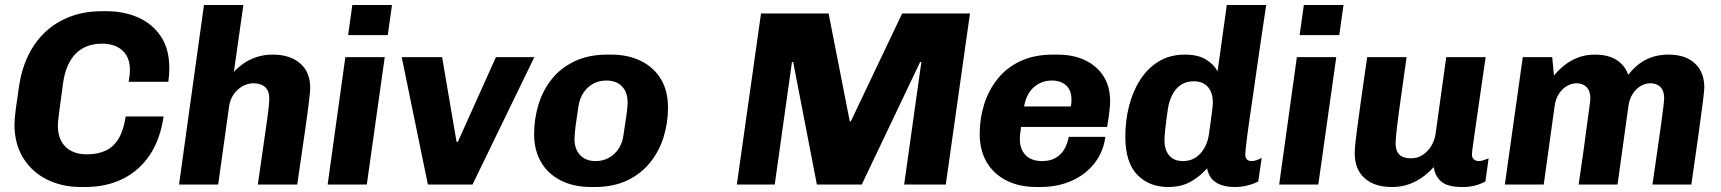

<svg xmlns="http://www.w3.org/2000/svg" viewBox="-20 -740 6902 770"><path d="M304 10Q229 10 168.5 -20Q108 -50 73 -106.5Q38 -163 38 -242Q38 -262 43.5 -304Q49 -346 56 -392Q66 -461 93 -517Q120 -573 162.5 -612.5Q205 -652 262 -673.5Q319 -695 388 -695H407Q478 -695 535 -669.5Q592 -644 625.5 -593.5Q659 -543 659 -467Q659 -453 658 -439.5Q657 -426 655 -412H496Q499 -428 500 -438.5Q501 -449 501 -460Q501 -495 487 -518Q473 -541 448 -553Q423 -565 389 -565Q347 -565 315 -548Q283 -531 262.5 -497.5Q242 -464 234 -414Q227 -365 223 -333.5Q219 -302 216.5 -283.5Q214 -265 213 -254.5Q212 -244 212 -236Q212 -199 226 -173.5Q240 -148 266 -134.5Q292 -121 328 -121Q373 -121 405 -136.5Q437 -152 456.5 -185.5Q476 -219 484 -273H636Q623 -182 581 -119Q539 -56 473 -23Q407 10 321 10Z M698 0 798 -720H956L918 -452Q935 -470 957 -485.5Q979 -501 1008.5 -511Q1038 -521 1074 -521Q1143 -521 1183.5 -486Q1224 -451 1224 -388Q1224 -375 1219.5 -336Q1215 -297 1203.5 -217Q1192 -137 1172 0H1014Q1027 -91 1036 -153Q1045 -215 1050.5 -254.5Q1056 -294 1058 -315Q1060 -336 1060 -345Q1060 -375 1043.5 -390.5Q1027 -406 997 -406Q973 -406 952 -394Q931 -382 917 -361.5Q903 -341 899 -315L855 0Z M1294 0 1365 -511H1523L1451 0ZM1376 -599 1393 -720H1552L1535 -599Z M1696 0 1591 -511H1753L1811 -171H1816L1969 -511H2123L1875 0Z M2352 10Q2281 10 2229.5 -16Q2178 -42 2150 -89.5Q2122 -137 2122 -202Q2122 -263 2139.5 -320.5Q2157 -378 2193 -423Q2229 -468 2285 -494.5Q2341 -521 2416 -521H2430Q2500 -521 2551.5 -495Q2603 -469 2631 -422Q2659 -375 2659 -309Q2659 -248 2641.5 -191Q2624 -134 2587.5 -88.5Q2551 -43 2495.5 -16.5Q2440 10 2364 10ZM2369 -94Q2398 -94 2421.5 -107Q2445 -120 2460.5 -143Q2476 -166 2480 -196Q2487 -241 2492 -276Q2497 -311 2497 -329Q2497 -370 2474.5 -393.5Q2452 -417 2412 -417Q2383 -417 2359.5 -404.5Q2336 -392 2320.5 -369Q2305 -346 2300 -315Q2293 -271 2288.5 -236Q2284 -201 2284 -182Q2284 -142 2306.5 -118Q2329 -94 2369 -94Z M2935 0 3032 -686H3303L3388 -253H3392L3598 -686H3870L3773 0H3606L3675 -491H3670L3436 0H3256L3161 -491H3156L3087 0Z M4138 10Q4067 10 4015.5 -16.5Q3964 -43 3936.5 -90.5Q3909 -138 3909 -203Q3909 -265 3927 -322Q3945 -379 3981 -424Q4017 -469 4072.5 -495Q4128 -521 4203 -521H4221Q4285 -521 4332.5 -498Q4380 -475 4406 -433.5Q4432 -392 4432 -336Q4432 -321 4430.5 -305.5Q4429 -290 4426.5 -272Q4424 -254 4420 -231H4075Q4073 -219 4071.5 -205.5Q4070 -192 4070 -182Q4070 -142 4093 -118Q4116 -94 4159 -94Q4193 -94 4215.5 -108Q4238 -122 4250 -144.5Q4262 -167 4266 -191H4413Q4405 -131 4369.5 -85.5Q4334 -40 4278 -15Q4222 10 4151 10ZM4087 -313H4274Q4276 -321 4276.5 -327.5Q4277 -334 4277 -342Q4277 -377 4256 -397Q4235 -417 4198 -417Q4157 -417 4126.5 -390.5Q4096 -364 4087 -313Z M4665 10Q4588 10 4540.5 -39.5Q4493 -89 4493 -192Q4493 -256 4508 -315Q4523 -374 4553 -420.5Q4583 -467 4627.5 -494Q4672 -521 4732 -521Q4785 -521 4817 -501Q4849 -481 4863 -454L4900 -720H5058Q5048 -653 5038.5 -589.5Q5029 -526 5021 -468.5Q5013 -411 5005.5 -360.5Q4998 -310 4992 -268.5Q4986 -227 4982 -196Q4978 -165 4976 -145.5Q4974 -126 4974 -121Q4974 -108 4980.5 -101Q4987 -94 4999 -94Q5009 -94 5020.5 -98Q5032 -102 5040 -107L5026 -12Q5009 -3 4984 3.5Q4959 10 4933 10Q4903 10 4879.5 2.5Q4856 -5 4841 -21.5Q4826 -38 4821 -65Q4792 -32 4754.5 -11Q4717 10 4665 10ZM4724 -94Q4753 -94 4774 -107.5Q4795 -121 4809 -144.5Q4823 -168 4828 -199Q4837 -263 4840.5 -290.5Q4844 -318 4844 -328Q4844 -369 4824 -391.5Q4804 -414 4767 -414Q4738 -414 4716.5 -400Q4695 -386 4682 -361Q4669 -336 4664 -305Q4656 -250 4653 -220Q4650 -190 4650 -178Q4650 -139 4669 -116.5Q4688 -94 4724 -94Z M5110 0 5181 -511H5339L5267 0ZM5192 -599 5209 -720H5368L5351 -599Z M5562 10Q5492 10 5452.5 -25.5Q5413 -61 5413 -125Q5413 -149 5420 -203.5Q5427 -258 5438 -337Q5449 -416 5463 -511H5621Q5607 -411 5597 -340Q5587 -269 5582 -226Q5577 -183 5577 -165Q5577 -134 5592.5 -119.5Q5608 -105 5638 -105Q5665 -105 5685.5 -118.5Q5706 -132 5719.5 -154Q5733 -176 5737 -201L5780 -511H5938Q5931 -461 5924.5 -417Q5918 -373 5912.5 -335Q5907 -297 5902.5 -265.5Q5898 -234 5894.5 -209.5Q5891 -185 5888.5 -167Q5886 -149 5884.5 -137.5Q5883 -126 5883 -121Q5883 -107 5891.5 -100.5Q5900 -94 5909 -94Q5919 -94 5930 -97.5Q5941 -101 5950 -105L5937 -12Q5925 -5 5901.5 2.5Q5878 10 5843 10Q5786 10 5760.5 -11.5Q5735 -33 5730 -70Q5717 -55 5693.5 -36Q5670 -17 5637 -3.5Q5604 10 5562 10Z M6015 0 6087 -511H6205L6212 -437Q6229 -458 6253 -477.5Q6277 -497 6308 -509Q6339 -521 6376 -521Q6429 -521 6462.5 -500Q6496 -479 6510 -440Q6542 -481 6581.5 -501Q6621 -521 6672 -521Q6739 -521 6777 -486Q6815 -451 6815 -389Q6815 -378 6809 -330Q6803 -282 6791.5 -199.5Q6780 -117 6763 0H6607Q6617 -68 6625.5 -127.5Q6634 -187 6640.5 -233Q6647 -279 6650.5 -308.5Q6654 -338 6654 -345Q6654 -376 6639 -391Q6624 -406 6599 -406Q6578 -406 6559 -394.5Q6540 -383 6527.5 -363Q6515 -343 6511 -317L6467 0H6311Q6323 -81 6331.5 -142.5Q6340 -204 6345.5 -246.5Q6351 -289 6354.5 -313.5Q6358 -338 6358 -345Q6358 -375 6343 -390.5Q6328 -406 6303 -406Q6282 -406 6263 -394.5Q6244 -383 6231.5 -363Q6219 -343 6215 -317L6171 0Z"/></svg>

Font: Chivo Medium
Style: Bold Italic
Weight: 700
Italic angle: -8.05°
Version: Version 2.002